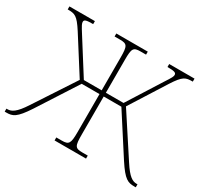

<svg xmlns="http://www.w3.org/2000/svg" viewBox="-149 -912 1169 1110"><g transform="rotate(30 435.5 -357.0)"><path d="M-2 0H8C51 0 74 -8 133 -98L303 -362H422V-108C422 -31 414 -20 367 -20H331V0H541V-20H505C456 -20 450 -31 450 -108V-362H568L738 -98C797 -8 820 0 864 0H873V-20H867C840 -20 814 -33 767 -106L590 -377L740 -614C789 -690 805 -694 853 -694V-714H684V-694C726 -694 743 -691 743 -675C743 -665 740 -657 707 -607L568 -387H450V-606C450 -683 456 -694 505 -694H541V-714H331V-694H367C415 -694 422 -683 422 -606V-387H303L164 -607C132 -657 129 -665 129 -676C129 -691 145 -694 188 -694V-714H18V-694C66 -694 82 -690 131 -614L282 -376L105 -106C58 -33 31 -20 4 -20H-2Z"/></g></svg>

Font: Noto Serif SemiCondensed Thin
Style: Regular
Weight: 100
Width: 4
Designer: Monotype Design Team
Foundry: Monotype Imaging Inc.
Version: Version 2.015